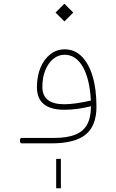

<svg xmlns="http://www.w3.org/2000/svg" viewBox="-20 -775 629 1038"><path d="M283.7 84V242.7H309.1V84ZM280.3 -707 328.1 -659.2 376 -707 328.1 -754.9ZM471.2 -231.4Q431.2 -222.2 393.8 -216.8Q356.4 -211.4 327.6 -211.4Q209 -211.4 209 -305.2Q209 -355.5 224.6 -394.5Q240.2 -433.6 267.6 -456.3Q294.9 -479 329.1 -479Q390.1 -479 427.7 -413.6Q465.3 -348.1 471.2 -231.4ZM97.7 -29.3Q92.8 -29.3 90.3 -25.6Q87.9 -22 87.9 -14.6Q87.9 -6.8 90.3 -3.4Q92.8 0 97.7 0H258.3Q384.8 0 443.1 -47.6Q501.5 -95.2 501.5 -198.2Q501.5 -293.5 480.5 -363Q459.5 -432.6 421.1 -470.5Q382.8 -508.3 330.1 -508.3Q286.6 -508.3 252.4 -481.9Q218.3 -455.6 199 -409.4Q179.7 -363.3 179.7 -304.2Q179.7 -242.7 216.6 -212.2Q253.4 -181.6 328.6 -181.6Q397 -181.6 471.7 -200.7Q471.7 -140.1 451.2 -102.3Q430.7 -64.5 386.7 -46.9Q342.8 -29.3 272 -29.3Z"/></svg>

Font: Estedad VF
Style: Regular
Weight: 100
Designer: Amin Abedi
Version: Version 7.3